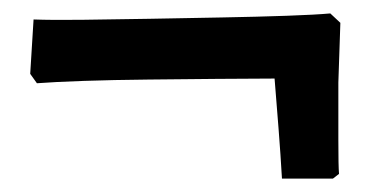

<svg xmlns="http://www.w3.org/2000/svg" viewBox="-20 -354 552 286"><path d="M476 -88H400Q398 -123 395 -161.5Q392 -200 389 -237Q353 -237 303 -236.5Q253 -236 201 -235.5Q149 -235 105 -233.5Q61 -232 35 -230L25 -244L30 -325Q56 -324 102 -324.5Q148 -325 202.5 -326Q257 -327 310.5 -328Q364 -329 407 -330.5Q450 -332 472 -334L487 -320L484 -231Q484 -184 484 -145Q484 -106 485 -95Z"/></svg>

Font: Labrada ExtraBold
Style: Regular
Weight: 800
Designer: Mercedes Jáuregui
Foundry: Omnibus-Type Team
Version: Version 1.000; ttfautohint (v1.8.4.7-5d5b)